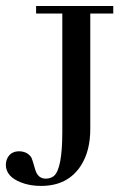

<svg xmlns="http://www.w3.org/2000/svg" viewBox="-44 -606 431 644"><path d="M335.9 -560.5V-585.9H77.1V-560.5H165V-164.1Q165 -40 136.7 -15.6Q125 -6.8 109.4 -6.8Q83 -6.8 74.2 -37.1Q63.5 -74.2 61.5 -77.1Q48.8 -97.7 20.5 -98.6Q-10.7 -98.6 -21.5 -70.3Q-24.4 -61.5 -24.4 -53.7Q-24.4 -13.7 26.4 5.9Q55.7 17.6 93.8 17.6Q183.6 17.6 227.5 -50.8Q258.8 -99.6 258.8 -172.9V-560.5Z"/></svg>

Font: Abhaya Libre Medium
Style: Regular
Weight: 500
Designer: Pushpananda Ekanayake, Sol Matas, Pathum Egodawatta
Foundry: Mooniak
Version: Version 1.050 ; ttfautohint (v1.6)